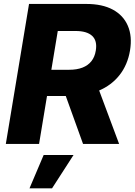

<svg xmlns="http://www.w3.org/2000/svg" viewBox="-20 -748 701 998"><path d="M10.3 0 130.9 -727.5H428.7Q511.7 -727.5 566.4 -698Q621.1 -668.5 644.5 -614Q668 -559.6 655.8 -485.4Q643.1 -410.6 601.3 -357.7Q559.6 -304.7 493.7 -276.9Q427.7 -249 343.8 -249H154.8L177.2 -385.3H339.4Q379.4 -385.3 408.4 -396.5Q437.5 -407.7 455.1 -429.9Q472.7 -452.1 478 -485.4Q486.3 -536.1 459 -561.5Q431.6 -586.9 373 -586.9H280.3L183.1 0ZM411.6 0 292 -332H475.1L599.1 0ZM133.3 231 207 57.6H362.3L250.5 231Z"/></svg>

Font: Inter 17pt ExtraBold
Style: Italic
Weight: 800
Italic angle: -9.3988°
Version: Version 4.001;git-66647c0bb